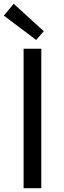

<svg xmlns="http://www.w3.org/2000/svg" viewBox="-24 -989 337 1009"><path d="M100 -733H193V0H100ZM-4 -907 48 -969 206 -825 166 -779Z"/></svg>

Font: KaiGen Gothic CN Regular
Style: Regular
Weight: 400
Designer: Ryoko NISHIZUKA  (kana & ideographs); Paul D. Hunt (Latin, Greek & Cyrillic); Wenlong ZHANG  (bopomofo); Sandoll Communi
Foundry: Adobe Systems Incorporated
Version: Version 1.002.20150501